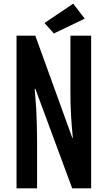

<svg xmlns="http://www.w3.org/2000/svg" viewBox="-20 -1029 588 1049"><path d="M70.3 0V-834H172.9L375 -275.9H377.9Q377.4 -281.2 375 -308.3Q372.6 -335.4 371.3 -352.1Q370.1 -368.7 368.2 -397.9Q366.2 -427.2 365.5 -460.2Q364.7 -493.2 364.7 -529.8V-834H478V0H374.5L173.3 -543.5H169.4Q169.4 -541.5 173.1 -498.3Q176.8 -455.1 178 -432.9Q179.2 -410.6 180.9 -357.4Q182.6 -304.2 182.6 -245.1V0ZM274.4 -846.2 223.1 -903.3 379.9 -1008.8 442.9 -927.2Z"/></svg>

Font: FjallaOne
Style: Regular
Weight: 400
Designer: Irina Smirnova
Foundry: Irina Smirnova
Version: Version 1.001